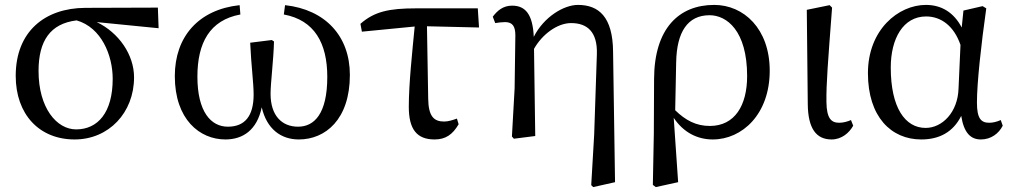

<svg xmlns="http://www.w3.org/2000/svg" viewBox="-20 -554 4123 782"><path d="M290 -27C211 -27 137 -114 137 -265C137 -388 185 -458 292 -471C393 -442 439 -329 439 -233C439 -95 378 -27 290 -27ZM626 -439 623 -523 327 -522C163 -521 44 -426 44 -245C44 -88 140 14 284 14C423 14 526 -95 526 -239C526 -331 464 -421 374 -464Z M1136 -495C1261 -472 1313 -378 1313 -241C1313 -89 1259 -38 1194 -38C1129 -38 1082 -82 1082 -172C1082 -216 1094 -308 1096 -385L1087 -391L999 -380C1003 -289 1013 -216 1013 -169C1013 -81 977 -38 908 -38C839 -38 784 -99 784 -242C784 -379 834 -472 959 -495L956 -533C789 -515 692 -405 692 -244C692 -68 793 14 898 14C970 14 1027 -25 1046 -117C1066 -30 1123 14 1197 14C1305 14 1405 -67 1405 -249C1405 -407 1305 -515 1141 -533Z M1719 -447 1931 -442 1926 -520H1675C1564 -520 1505 -507 1448 -457L1454 -425L1669 -446C1659 -342 1645 -213 1645 -119C1645 -27 1678 14 1750 14C1794 14 1823 -5 1848 -48L1841 -71C1824 -65 1806 -59 1789 -59C1748 -59 1725 -79 1724 -152Z M2477 -343C2476 -486 2418 -534 2334 -534C2276 -534 2195 -485 2154 -404C2150 -494 2121 -531 2066 -531C2029 -531 2006 -511 1987 -486L1997 -460C2009 -462 2025 -464 2037 -464C2068 -464 2079 -446 2079 -410L2076 -194L2065 2L2073 11L2160 0L2155 -355C2188 -414 2250 -460 2306 -460C2372 -460 2414 -424 2411 -333L2400 -5L2388 200L2396 208L2485 188Z M2871 -41C2815 -41 2772 -64 2730 -105C2731 -144 2734 -309 2734 -300C2736 -424 2781 -492 2870 -492C2940 -492 3023 -429 3023 -244C3023 -125 2973 -41 2871 -41ZM2643 -11 2639 199 2651 208 2742 188 2724 -74C2764 -14 2821 14 2883 14C3003 14 3115 -89 3115 -266C3115 -437 3009 -534 2889 -534C2745 -534 2645 -438 2644 -233Z M3367 14C3408 14 3439 -13 3455 -42L3446 -65C3432 -59 3415 -54 3398 -54C3366 -54 3347 -71 3346 -138C3345 -214 3352 -298 3369 -523L3359 -533L3266 -514L3270 -130C3271 -31 3304 14 3367 14Z M3884 -193C3881 -97 3818 -33 3750 -33C3666 -33 3608 -116 3608 -279C3608 -396 3658 -487 3752 -487C3814 -487 3866 -447 3892 -371ZM4056 -65C4040 -58 4024 -54 4009 -54C3976 -54 3959 -71 3959 -136C3959 -217 3976 -371 3997 -520L3982 -529L3904 -511L3897 -442C3865 -503 3815 -534 3751 -534C3639 -534 3515 -433 3515 -256C3515 -78 3610 14 3732 14C3806 14 3862 -16 3895 -82C3906 -12 3934 14 3975 14C4016 14 4048 -10 4064 -42Z"/></svg>

Font: Noto Serif SC Medium
Style: Regular
Weight: 500
Designer: Ryoko NISHIZUKA 西塚涼子 (kana & ideographs); Frank Grießhammer (Latin, Greek & Cyrillic); Wenlong ZHANG 张文龙 (bopomofo); San
Foundry: Adobe Systems Incorporated
Version: Version 1.001;PS 1.001;hotconv 16.6.54;makeotf.lib2.5.65590